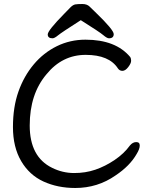

<svg xmlns="http://www.w3.org/2000/svg" viewBox="-20 -918 743 962"><path d="M384.8 -816.9Q287.6 -754.9 270.3 -740.5Q252.9 -726.1 243.2 -726.1Q219.2 -726.1 219.2 -745.6Q219.2 -765.1 301.8 -849.1Q321.8 -870.1 334 -882.1Q346.2 -894 357.7 -896Q369.1 -897.9 392.6 -897.9Q416 -897.9 429 -885Q441.9 -872.1 461.9 -853Q549.8 -768.1 549.8 -747.1Q549.8 -726.1 525.9 -726.1Q516.1 -726.1 497.6 -741.9Q479 -757.8 384.8 -816.9ZM665 -147Q630.9 -86.9 559.1 -39.1Q469.2 23.9 356.9 23.9Q269 23.9 198 -8.5Q127 -41 85.9 -111.1Q44.9 -181.2 44.9 -281.5Q44.9 -381.8 72.5 -459.5Q100.1 -537.1 149.2 -595.5Q198.2 -653.8 264.6 -686.5Q331.1 -719.2 408.2 -719.2Q560.1 -719.2 632.8 -631.8Q636.7 -626 637 -613.5Q637.2 -601.1 622.6 -582Q607.9 -563 593.5 -563Q579.1 -563 570.8 -575.2Q526.9 -643.1 409.4 -643.1Q292 -643.1 212.9 -545.9Q128.9 -446.8 128.9 -289.3Q128.9 -131.8 241.2 -77.1Q293 -51.3 350.6 -51Q408.2 -50.8 458 -67.9Q507.8 -85 554.4 -116.5Q601.1 -147.9 630.9 -189Q645 -206.1 662.6 -206.1Q680.2 -206.1 680.2 -189Q680.2 -171.9 665 -147Z"/></svg>

Font: LXGW WenKai Screen R
Style: Regular
Weight: 400
Designer: Fontworks Inc.
Version: Version 1.235;May 31, 2022